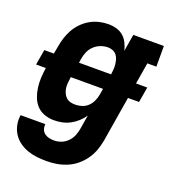

<svg xmlns="http://www.w3.org/2000/svg" viewBox="-136 -644 872 962"><g transform="rotate(20 300.0 -162.5)"><path d="M220 213Q194 213 168 210Q142 207 118 198.5Q94 190 73.5 175Q53 160 39.5 139Q26 118 21 92.5Q16 67 20 41H152Q150 55 154.5 68Q159 81 169.5 89Q180 97 193 100Q206 103 220 103Q240 103 259 95.5Q278 88 292.5 73Q307 58 314.5 39Q322 20 325 1L337 -72Q325 -54 307.5 -38Q290 -22 270 -11.5Q250 -1 228.5 3.5Q207 8 185 8Q159 8 134.5 -0.5Q110 -9 93 -27Q76 -45 67 -69Q58 -93 54.5 -118.5Q51 -144 52.5 -171Q54 -198 58 -224H6L20 -306H71L78 -344Q82 -369 89.5 -393Q97 -417 109.5 -439.5Q122 -462 140.5 -481Q159 -500 181.5 -513Q204 -526 229 -532Q254 -538 278 -538Q301 -538 322 -532Q343 -526 358.5 -512.5Q374 -499 383.5 -480Q393 -461 398 -440L413 -530H576V-420H528L509 -306H569L555 -224H496L456 19Q451 46 441.5 72Q432 98 415.5 121.5Q399 145 376.5 163.5Q354 182 327.5 193Q301 204 274 208.5Q247 213 220 213ZM205 -306H376Q378 -319 379 -333Q380 -347 378.5 -360Q377 -373 373.5 -385.5Q370 -398 362 -408Q354 -418 341.5 -423Q329 -428 316 -428Q296 -428 276.5 -420.5Q257 -413 242 -398.5Q227 -384 219 -365Q211 -346 208 -326ZM258 -102Q276 -102 293.5 -107.5Q311 -113 324.5 -125.5Q338 -138 346 -155Q354 -172 357 -189L363 -224H191L190 -216Q188 -203 187 -189Q186 -175 188 -162.5Q190 -150 195.5 -138Q201 -126 210 -117.5Q219 -109 231.5 -105.5Q244 -102 258 -102Z"/></g></svg>

Font: Iosevka Slab XBdExObl
Style: Regular
Weight: 800
Width: 7
Italic angle: -9°
Monospace: yes
Designer: Belleve Invis
Foundry: Belleve Invis
Version: Version 11.1.0; ttfautohint (v1.8.3)